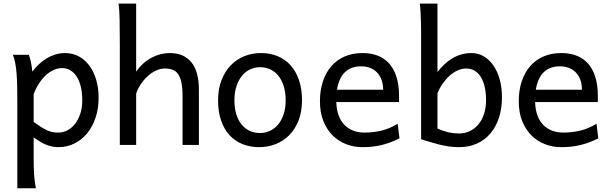

<svg xmlns="http://www.w3.org/2000/svg" viewBox="-20 -801 3375 1061"><path d="M166 -127Q190.9 -109.4 209.2 -97.9Q227.5 -86.4 242.7 -79.8Q257.8 -73.2 271.7 -70.8Q285.6 -68.4 302.7 -68.4Q328.6 -68.4 352.3 -80.6Q376 -92.8 394.3 -116Q412.6 -139.2 423.6 -172.1Q434.6 -205.1 434.6 -246.6Q434.6 -287.1 427 -320.1Q419.4 -353 404.8 -376.2Q390.1 -399.4 369.4 -412.1Q348.6 -424.8 322.3 -424.8Q301.3 -424.8 279.3 -415.5Q257.3 -406.2 236.6 -388.2Q215.8 -370.1 197.8 -343Q179.7 -315.9 166 -280.8ZM139.2 -498Q144.5 -485.4 149.9 -462.2Q155.3 -439 158.7 -405.3Q175.8 -427.7 196 -446.8Q216.3 -465.8 239 -479.2Q261.7 -492.7 286.9 -500.2Q312 -507.8 339.4 -507.8Q380.9 -507.8 415.3 -489.5Q449.7 -471.2 473.9 -438.2Q498 -405.3 511.5 -360.1Q524.9 -314.9 524.9 -261.2Q524.9 -198.7 507.3 -148.2Q489.7 -97.7 459.7 -62Q429.7 -26.4 389.2 -7.1Q348.6 12.2 302.7 12.2Q283.2 12.2 265.9 8.3Q248.5 4.4 232.2 -2.4Q215.8 -9.3 199.7 -19.3Q183.6 -29.3 166 -41.5V73.2Q166 102.5 166.7 126.2Q167.5 149.9 168.9 169.9Q170.4 189.9 172.9 206.8Q175.3 223.6 178.2 239.3H75.7V-236.8Q75.7 -282.2 75 -321Q74.2 -359.9 71.8 -392.3Q69.3 -424.8 64.5 -451.2Q59.6 -477.5 51.3 -498Z M988.8 0V-268.6Q988.8 -314.5 982.7 -344.2Q976.6 -374 964.4 -391.4Q952.1 -408.7 933.8 -415.5Q915.5 -422.4 891.1 -422.4Q864.7 -422.4 839.6 -409.9Q814.5 -397.5 793.5 -377.7Q772.5 -357.9 756.3 -333Q740.2 -308.1 732.4 -283.2V0H642.1V-551.8Q642.1 -630.9 641.1 -690.2Q640.1 -749.5 634.8 -781.2H732.4V-405.3Q768.6 -456.5 817.4 -482.2Q866.2 -507.8 918 -507.8Q996.1 -507.8 1037.6 -456.8Q1079.1 -405.8 1079.1 -305.2V0Z M1275.4 -246.6Q1275.4 -204.1 1285.6 -170.4Q1295.9 -136.7 1314.7 -113.5Q1333.5 -90.3 1359.4 -78.1Q1385.3 -65.9 1417 -65.9Q1446.3 -65.9 1472.2 -78.1Q1498 -90.3 1517.3 -113.5Q1536.6 -136.7 1547.6 -170.4Q1558.6 -204.1 1558.6 -246.6Q1558.6 -289.6 1548.3 -323.5Q1538.1 -357.4 1519.3 -381.1Q1500.5 -404.8 1474.4 -417.2Q1448.2 -429.7 1417 -429.7Q1387.2 -429.7 1361.3 -417.2Q1335.4 -404.8 1316.4 -381.1Q1297.4 -357.4 1286.4 -323.5Q1275.4 -289.6 1275.4 -246.6ZM1185.1 -246.6Q1185.1 -309.6 1204.1 -358.2Q1223.1 -406.7 1255.4 -440.2Q1287.6 -473.6 1330.6 -490.7Q1373.5 -507.8 1421.9 -507.8Q1472.2 -507.8 1513.9 -490.7Q1555.7 -473.6 1585.7 -440.2Q1615.7 -406.7 1632.3 -358.2Q1648.9 -309.6 1648.9 -246.6Q1648.9 -183.6 1629.9 -135.3Q1610.8 -86.9 1578.6 -54.2Q1546.4 -21.5 1503.4 -4.6Q1460.4 12.2 1412.1 12.2Q1361.8 12.2 1320.1 -4.6Q1278.3 -21.5 1248.3 -54.2Q1218.3 -86.9 1201.7 -135.3Q1185.1 -183.6 1185.1 -246.6Z M1838.4 -236.8Q1839.8 -193.8 1851.8 -162.1Q1863.8 -130.4 1884.5 -109.6Q1905.3 -88.9 1933.3 -78.6Q1961.4 -68.4 1994.6 -68.4Q2042 -68.4 2087.4 -79.1Q2132.8 -89.8 2177.7 -117.2L2187.5 -36.6Q2161.6 -23.4 2136.7 -14.2Q2111.8 -4.9 2086.9 1Q2062 6.8 2036.4 9.5Q2010.7 12.2 1982.4 12.2Q1935.5 12.2 1893.1 -4.2Q1850.6 -20.5 1818.4 -52.5Q1786.1 -84.5 1767.1 -131.8Q1748 -179.2 1748 -241.7Q1748 -302.2 1764.4 -351.3Q1780.8 -400.4 1811 -435.3Q1841.3 -470.2 1884.8 -489Q1928.2 -507.8 1982.4 -507.8Q2022.5 -507.8 2053.2 -498.3Q2084 -488.8 2106.4 -471.9Q2128.9 -455.1 2144 -432.6Q2159.2 -410.2 2168.2 -384.3Q2177.2 -358.4 2181.2 -330.3Q2185.1 -302.2 2185.1 -274.9V-255.9Q2185.1 -243.7 2184.6 -236.8ZM1975.1 -434.6Q1921.4 -434.6 1887.2 -403.1Q1853 -371.6 1842.3 -305.2H2097.2Q2097.2 -336.4 2088.1 -360.6Q2079.1 -384.8 2062.7 -401.4Q2046.4 -418 2023.9 -426.3Q2001.5 -434.6 1975.1 -434.6Z M2397.5 -781.2V-402.8Q2414.6 -425.3 2434.6 -444.3Q2454.6 -463.4 2477.8 -477.5Q2501 -491.7 2527.8 -499.8Q2554.7 -507.8 2585.4 -507.8Q2622.6 -507.8 2653.3 -489.7Q2684.1 -471.7 2706.5 -439.2Q2729 -406.7 2741.5 -361.8Q2753.9 -316.9 2753.9 -263.7Q2753.9 -200.7 2737.1 -149.9Q2720.2 -99.1 2689.5 -63Q2658.7 -26.9 2615 -7.3Q2571.3 12.2 2517.1 12.2Q2487.3 12.2 2459.5 8.1Q2431.6 3.9 2405.5 -2.7Q2379.4 -9.3 2355 -16.8Q2330.6 -24.4 2307.1 -31.7V-609.4Q2307.1 -640.6 2306.4 -672.1Q2305.7 -703.6 2304.2 -732.2Q2302.7 -760.7 2299.8 -781.2ZM2397.5 -90.3Q2415.5 -83 2430.4 -77.9Q2445.3 -72.8 2459.5 -69.6Q2473.6 -66.4 2487.5 -64.9Q2501.5 -63.5 2517.1 -63.5Q2549.3 -63.5 2576.7 -76.7Q2604 -89.8 2623.8 -113.8Q2643.6 -137.7 2654.8 -171.6Q2666 -205.6 2666 -246.6Q2666 -287.1 2658.7 -319.8Q2651.4 -352.5 2637.5 -375.2Q2623.5 -397.9 2603 -410.2Q2582.5 -422.4 2556.2 -422.4Q2533.2 -422.4 2510.3 -412.4Q2487.3 -402.3 2466.6 -384.3Q2445.8 -366.2 2427.7 -341.1Q2409.7 -315.9 2397.5 -285.6Z M2937 -236.8Q2938.5 -193.8 2950.4 -162.1Q2962.4 -130.4 2983.2 -109.6Q3003.9 -88.9 3032 -78.6Q3060.1 -68.4 3093.3 -68.4Q3140.6 -68.4 3186 -79.1Q3231.4 -89.8 3276.4 -117.2L3286.1 -36.6Q3260.3 -23.4 3235.4 -14.2Q3210.4 -4.9 3185.5 1Q3160.6 6.8 3135 9.5Q3109.4 12.2 3081.1 12.2Q3034.2 12.2 2991.7 -4.2Q2949.2 -20.5 2917 -52.5Q2884.8 -84.5 2865.7 -131.8Q2846.7 -179.2 2846.7 -241.7Q2846.7 -302.2 2863 -351.3Q2879.4 -400.4 2909.7 -435.3Q2939.9 -470.2 2983.4 -489Q3026.9 -507.8 3081.1 -507.8Q3121.1 -507.8 3151.9 -498.3Q3182.6 -488.8 3205.1 -471.9Q3227.5 -455.1 3242.7 -432.6Q3257.8 -410.2 3266.8 -384.3Q3275.9 -358.4 3279.8 -330.3Q3283.7 -302.2 3283.7 -274.9V-255.9Q3283.7 -243.7 3283.2 -236.8ZM3073.7 -434.6Q3020 -434.6 2985.8 -403.1Q2951.7 -371.6 2940.9 -305.2H3195.8Q3195.8 -336.4 3186.8 -360.6Q3177.7 -384.8 3161.4 -401.4Q3145 -418 3122.6 -426.3Q3100.1 -434.6 3073.7 -434.6Z"/></svg>

Font: Andika Am
Style: Regular
Weight: 400
Designer: Victor Gaultney, Annie Olsen, Julie Remington, Don Collingsworth, Eric Hays, Becca Hirsbrunner
Foundry: SIL International
Version: Version 5.000